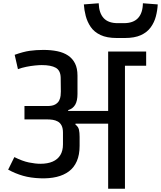

<svg xmlns="http://www.w3.org/2000/svg" viewBox="-20 -1157 987 1177"><path d="M947 -1130Q945 -1093 935.5 -1056.5Q926 -1020 904 -989.5Q882 -959 843.5 -941.5Q805 -924 745 -924H696Q635 -924 596 -942.5Q557 -961 536 -992Q515 -1023 505.5 -1059.5Q496 -1096 494 -1130L585 -1137Q587 -1077 615.5 -1046Q644 -1015 702 -1015H739Q797 -1015 826 -1046Q855 -1077 856 -1137ZM70 -821Q123 -840 162 -845.5Q201 -851 246 -851Q293 -851 331.5 -843Q370 -835 397.5 -816.5Q425 -798 440 -768Q455 -738 455 -694V-581Q455 -539 441 -515Q427 -491 398 -482V-477H643V-841H876V-754H746V0H643V-399Q622 -399 596 -399Q570 -399 542.5 -399Q515 -399 489 -399Q463 -399 443 -399L442 -394Q460 -380 464 -362Q468 -344 468 -318V-263Q468 -208 451 -169Q434 -130 402.5 -106.5Q371 -83 327 -72.5Q283 -62 228 -64Q168 -66 121 -79.5Q74 -93 30 -117L68 -194Q118 -169 157.5 -161Q197 -153 228 -153Q272 -153 303 -166.5Q334 -180 350 -206.5Q366 -233 366 -272V-344Q366 -371 357.5 -387.5Q349 -404 334.5 -412Q320 -420 303.5 -422.5Q287 -425 270 -425H130V-507H270Q302 -507 319 -517Q336 -527 343 -541.5Q350 -556 351.5 -570.5Q353 -585 353 -596L352 -681Q351 -725 322 -741.5Q293 -758 236 -758Q219 -758 194 -755.5Q169 -753 141.5 -747.5Q114 -742 90 -733Z"/></svg>

Font: Matangi SemiBold
Style: Regular
Weight: 600
Designer: Prashant Pant
Foundry: The Graphic Ant
Version: Version 3.002